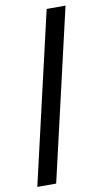

<svg xmlns="http://www.w3.org/2000/svg" viewBox="-96 -756 530 962"><g transform="rotate(-10 169.0 -275.0)"><path d="M13 160 214 -710H310L109 160Z"/></g></svg>

Font: Mada
Style: Bold
Weight: 700
Designer: Khaled Hosny
Version: Version 1.5